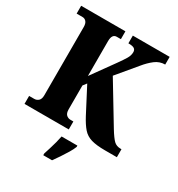

<svg xmlns="http://www.w3.org/2000/svg" viewBox="-215 -851 1121 1210"><g transform="rotate(30 345.5 -246.5)"><path d="M19 0V-58H56Q74 -58 87 -70Q100 -82 100 -110V-606Q100 -632 89 -644.5Q78 -657 62 -657H19V-714H341V-657H311Q277 -657 277 -605V-352L397 -519Q422 -554 436 -577.5Q450 -601 450 -625Q450 -642 438 -650Q426 -658 395 -658V-714H663V-658Q623 -658 591 -633.5Q559 -609 529 -572L412 -432L586 -144Q616 -95 635 -76.5Q654 -58 685 -58H691V0H605Q542 0 504.5 -11Q467 -22 442.5 -50Q418 -78 392 -127L297 -309L277 -283V-109Q277 -82 289.5 -70Q302 -58 320 -58H341V0ZM283 208Q289 189 297.5 162.5Q306 136 313 109Q320 82 324 61H439V71Q431 92 415 118.5Q399 145 381 172Q363 199 347 221H283Z"/></g></svg>

Font: Noto Serif Hebrew Condensed Black
Style: Regular
Weight: 900
Width: 3
Designer: Monotype Design Team
Foundry: Monotype Imaging Inc.
Version: Version 2.004; ttfautohint (v1.8.4.7-5d5b)